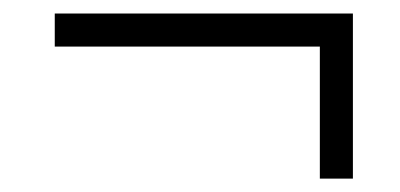

<svg xmlns="http://www.w3.org/2000/svg" viewBox="-20 -397 591 284"><path d="M502 -377V-132.8H453.1V-328.1H61V-377Z"/></svg>

Font: CAA NEO Sans Light
Style: Italic
Weight: 300
Italic angle: -12°
Version: Version 1.10